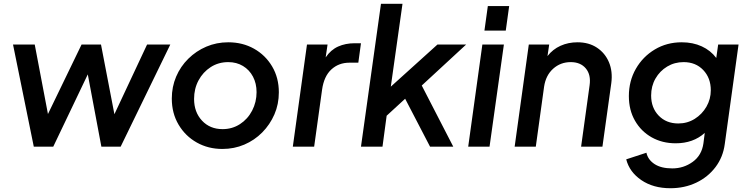

<svg xmlns="http://www.w3.org/2000/svg" viewBox="-20 -777 3961 1017"><path d="M159 0 49 -541H164L234 -173L412 -541H515L586 -172L759 -541H882L619 0H517L445 -383L262 0Z M1158 12Q1083 12 1022.5 -22Q962 -56 926 -116.5Q890 -177 890 -255Q890 -317 913 -371Q936 -425 977.5 -466Q1019 -507 1073 -530Q1127 -553 1189 -553Q1265 -553 1325.5 -519Q1386 -485 1421.5 -425Q1457 -365 1457 -288Q1457 -225 1433.5 -171Q1410 -117 1369 -75.5Q1328 -34 1274 -11Q1220 12 1158 12ZM1159 -93Q1210 -93 1251 -119.5Q1292 -146 1315.5 -191Q1339 -236 1339 -289Q1339 -335 1320 -371Q1301 -407 1267 -427.5Q1233 -448 1189 -448Q1137 -448 1096 -421.5Q1055 -395 1031.5 -351Q1008 -307 1008 -253Q1008 -183 1050 -138Q1092 -93 1159 -93Z M1531 0 1606 -541H1715L1705 -473Q1732 -513 1771 -530.5Q1810 -548 1859 -548H1892L1878 -445H1831Q1774 -445 1735 -409Q1696 -373 1686 -302L1644 0Z M1892 0 1998 -757H2112L2050 -318L2297 -541H2449L2214 -324L2381 0H2258L2126 -254L2028 -164L2006 0Z M2546 -615 2564 -745H2677L2659 -615ZM2460 0 2535 -541H2649L2573 0Z M2706 0 2781 -541H2889L2880 -480Q2908 -516 2949 -534.5Q2990 -553 3039 -553Q3099 -553 3142 -524.5Q3185 -496 3205.5 -447.5Q3226 -399 3218 -337L3171 0H3058L3103 -325Q3111 -381 3083 -414.5Q3055 -448 3003 -448Q2949 -448 2910 -413Q2871 -378 2862 -318L2818 0Z M3531 220Q3440 220 3377 177Q3314 134 3297 67L3404 32Q3412 69 3447 92Q3482 115 3541 115Q3601 115 3649 80.5Q3697 46 3706 -18L3713 -73Q3652 -18 3559 -18Q3488 -18 3432 -49.5Q3376 -81 3343.5 -137.5Q3311 -194 3311 -268Q3311 -348 3348 -412.5Q3385 -477 3448.5 -515Q3512 -553 3591 -553Q3650 -553 3697 -531.5Q3744 -510 3774 -470L3784 -541H3892L3819 -14Q3810 55 3770 108Q3730 161 3668 190.5Q3606 220 3531 220ZM3573 -123Q3621 -123 3660 -147.5Q3699 -172 3722 -212Q3745 -252 3745 -299Q3745 -364 3705 -406Q3665 -448 3601 -448Q3553 -448 3514 -424.5Q3475 -401 3452 -361Q3429 -321 3429 -271Q3429 -206 3469 -164.5Q3509 -123 3573 -123Z"/></svg>

Font: Plus Jakarta Sans SemiBold
Style: Italic
Weight: 600
Italic angle: -8°
Designer: Gumpita Rahayu
Foundry: Tokotype
Version: Version 2.071; ttfautohint (v1.8.4.7-5d5b);gftools[0.9.29]